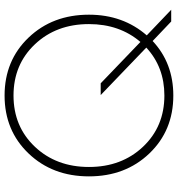

<svg xmlns="http://www.w3.org/2000/svg" viewBox="10 -758 758 817"><g transform="rotate(-90 388.5 -350.0)"><path d="M392 -300H442L618 -131Q694 -220 694 -350Q694 -489 608 -580Q522 -671 390 -671Q258 -671 172 -580Q86 -489 86 -350Q86 -211 172 -120Q258 -29 390 -29Q511 -29 594 -106ZM734 -350Q734 -205 646 -104L755 0H705L622 -79Q528 9 390 9Q241 9 143.5 -93Q46 -195 46 -350Q46 -505 143.5 -607Q241 -709 390 -709Q539 -709 636.5 -607Q734 -505 734 -350Z"/></g></svg>

Font: Renner
Style: Thin
Weight: 200
Version: Version 003.000 ; ttfautohint (v0.97) -l 8 -r 50 -G 200 -x 1